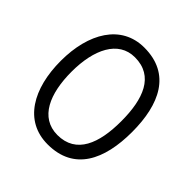

<svg xmlns="http://www.w3.org/2000/svg" viewBox="-201 -915 1080 1080"><g transform="rotate(45 339.0 -375.0)"><path d="M339 10C549 10 626 -155 626 -375C626 -595 549 -760 339 -760C156 -760 59 -595 59 -375C59 -155 152 10 339 10ZM340 -66C202 -67 145 -200 145 -375C145 -551 208 -684 340 -684C491 -684 540 -551 540 -375C540 -200 491 -66 340 -66Z"/></g></svg>

Font: Oakes
Style: Regular
Weight: 400
Designer: Samuel Oakes
Foundry: Samuel Oakes
Version: Version 1.003;PS 001.003;hotconv 1.0.88;makeotf.lib2.5.64775